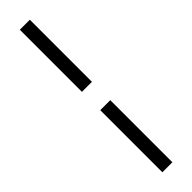

<svg xmlns="http://www.w3.org/2000/svg" viewBox="-346 -766 962 962"><g transform="rotate(-45 135.5 -285.0)"><path d="M100 -350V-790H171V-350ZM100 220V-220H171V220Z"/></g></svg>

Font: Figtree
Style: Regular
Weight: 400
Designer: Erik Kennedy
Foundry: Erik Kennedy
Version: Version 2.002